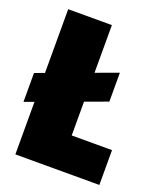

<svg xmlns="http://www.w3.org/2000/svg" viewBox="-129 -771 718 855"><g transform="rotate(20 229.5 -344.0)"><path d="M0 -232V-369L359 -501V-364ZM46 0V-688H253V-165H444V0Z"/></g></svg>

Font: Saira SemiCondensed Black
Style: Regular
Weight: 900
Width: 4
Designer: Hector Gatti with collaboration of the Omnibus-Type team
Foundry: Omnibus-Type
Version: Version 1.101